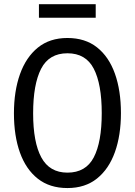

<svg xmlns="http://www.w3.org/2000/svg" viewBox="-20 -902 655 933"><path d="M567.7 -352.3Q567.7 -245.1 538.5 -163.1Q509.2 -81 451.5 -34.6Q393.8 11.8 307.7 11.8Q221.5 11.8 163.8 -33.6Q106.2 -79 76.9 -160.5Q47.7 -242.1 47.7 -351.3Q47.7 -458.5 76.9 -541Q106.2 -623.6 163.8 -670.5Q221.5 -717.4 307.7 -717.4Q393.8 -717.4 451.5 -671.8Q509.2 -626.2 538.5 -543.8Q567.7 -461.5 567.7 -352.3ZM474.4 -352.3Q474.4 -493.3 435.6 -568.2Q396.9 -643.1 307.7 -643.1Q218.5 -643.1 179.7 -567.7Q141 -492.3 141 -351.3Q141 -210.3 181 -136.7Q221 -63.1 307.7 -63.1Q396.9 -63.1 435.6 -137.2Q474.4 -211.3 474.4 -352.3ZM445.1 -815.9H169.2V-881.5H445.1Z"/></svg>

Font: FiraCode Nerd Font
Style: Regular
Weight: 400
Designer: Carrois Corporate, Edenspiekermann AG, Nikita Prokopov
Foundry: Carrois Corporate, Edenspiekermann AG, Nikita Prokopov
Version: Version 6.002;Nerd Fonts 3.4.0